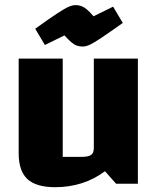

<svg xmlns="http://www.w3.org/2000/svg" viewBox="-20 -734 630 767"><path d="M530.8 -500V0H443.8L399.3 -50Q357 -18.2 306.9 -2.2Q256.7 13.8 200.3 13.8Q124.7 13.8 89.6 -18.5Q54.6 -50.9 54.6 -121.6V-500H230.6V-107.3H304.8Q332.8 -107.3 343.8 -115.1Q354.8 -122.9 354.8 -142.5V-500ZM309.8 -548Q297.7 -548 286.9 -551.8Q276.2 -555.6 264.7 -565.4Q253.2 -575.3 237.5 -592.6L159.3 -554.2L120.7 -619.2Q177.9 -660.4 208.4 -680.3Q238.9 -700.3 254.4 -706.9Q269.9 -713.6 281.4 -713.6Q294.2 -713.6 304.8 -709.8Q315.3 -706 326.6 -696.7Q337.8 -687.3 353.7 -669L431.9 -707.4L470.5 -642.4Q414.5 -602.7 383.9 -582.2Q353.3 -561.8 337.9 -554.9Q322.5 -548 309.8 -548Z"/></svg>

Font: Changa
Style: Regular
Weight: 400
Designer: Eduardo Rodriguez Tunni
Foundry: Eduardo Rodriguez Tunni
Version: Version 3.003